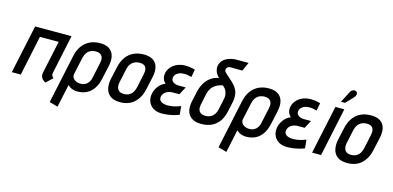

<svg xmlns="http://www.w3.org/2000/svg" viewBox="-80 -1206 3925 1917"><g transform="rotate(15 1882.5 -247.5)"><path d="M436 -94 522 -501H146L39 0H132L219 -413H413L342 -82Q336 -54 342.5 -35.5Q349 -17 360.5 -6.5Q372 4 381.5 8.5Q391 13 391 13L457 -50Q446 -58 440 -68.5Q434 -79 436 -94Z M928 -171 959 -312Q978 -404 941.5 -456Q905 -508 818 -508Q728 -508 668.5 -457.5Q609 -407 589 -312L482 190L569 215L620 -23Q627 -15 637 -7.5Q647 0 660 5.5Q673 11 688 14Q703 17 719 17Q775 17 817 -4.5Q859 -26 887 -68Q915 -110 928 -171ZM867 -316 833 -158Q828 -129 814 -108.5Q800 -88 779 -77Q758 -66 731 -66Q713 -66 696.5 -71Q680 -76 666.5 -86.5Q653 -97 647 -112Q641 -127 645 -146L682 -316Q689 -349 704 -371.5Q719 -394 743 -405.5Q767 -417 797 -417Q827 -417 845 -405Q863 -393 868.5 -370.5Q874 -348 867 -316Z M1381 -185 1410 -317Q1430 -409 1393.5 -460.5Q1357 -512 1269 -512Q1208 -512 1161.5 -489.5Q1115 -467 1084.5 -424Q1054 -381 1040 -317L1011 -185Q1001 -133 1011.5 -88.5Q1022 -44 1058 -17Q1094 10 1159 10Q1251 10 1307 -43.5Q1363 -97 1381 -185ZM1317 -321 1286 -176Q1280 -148 1266 -126Q1252 -104 1229.5 -91.5Q1207 -79 1177 -79Q1145 -79 1127 -92Q1109 -105 1103.5 -127.5Q1098 -150 1103 -176L1134 -321Q1141 -354 1156.5 -376Q1172 -398 1195.5 -409.5Q1219 -421 1249 -421Q1280 -421 1297 -409.5Q1314 -398 1319 -375.5Q1324 -353 1317 -321Z M1783 -417 1798 -497Q1771 -505 1746 -508.5Q1721 -512 1696 -512Q1645 -511 1608 -493Q1571 -475 1549 -447.5Q1527 -420 1520 -388Q1516 -367 1518.5 -348Q1521 -329 1529.5 -313.5Q1538 -298 1552 -286Q1510 -270 1482 -233.5Q1454 -197 1446 -156Q1437 -113 1450.5 -75Q1464 -37 1499.5 -13Q1535 11 1590 11Q1622 11 1652 7Q1682 3 1711.5 -4.5Q1741 -12 1769 -23L1760 -111Q1746 -105 1729.5 -99.5Q1713 -94 1695.5 -90Q1678 -86 1660.5 -84Q1643 -82 1626 -82Q1598 -82 1576.5 -90Q1555 -98 1545 -113.5Q1535 -129 1540 -151Q1544 -169 1554 -182Q1564 -195 1577.5 -203Q1591 -211 1607 -215.5Q1623 -220 1638 -220H1712L1756 -302H1681Q1662 -302 1643 -309Q1624 -316 1613.5 -330.5Q1603 -345 1607 -369Q1611 -386 1622 -398Q1633 -410 1648.5 -417.5Q1664 -425 1681 -428Q1699 -430 1716 -429.5Q1733 -429 1749.5 -425.5Q1766 -422 1783 -417Z M2134 -612 2258 -611 2299 -701H2183Q2143 -702 2104.5 -690.5Q2066 -679 2039.5 -654Q2013 -629 2007 -588Q2004 -565 2013 -538.5Q2022 -512 2043 -489L2053 -479Q2002 -471 1966 -443Q1930 -415 1907.5 -375.5Q1885 -336 1875 -290L1852 -184Q1833 -91 1872 -40.5Q1911 10 1997 10Q2060 10 2106 -12Q2152 -34 2182.5 -77Q2213 -120 2226 -184L2247 -281Q2252 -304 2252.5 -325Q2253 -346 2250.5 -365Q2248 -384 2241 -400Q2228 -430 2206.5 -453.5Q2185 -477 2161 -498Q2137 -519 2113 -541Q2108 -546 2102.5 -551.5Q2097 -557 2094.5 -564.5Q2092 -572 2094 -581Q2095 -591 2101.5 -598Q2108 -605 2116.5 -608.5Q2125 -612 2134 -612ZM2155 -292 2130 -175Q2124 -147 2110 -125.5Q2096 -104 2073 -91.5Q2050 -79 2018 -79Q1987 -79 1969 -91.5Q1951 -104 1945.5 -125.5Q1940 -147 1946 -175L1971 -295Q1976 -316 1986.5 -336.5Q1997 -357 2014.5 -373.5Q2032 -390 2055.5 -401.5Q2079 -413 2109 -418L2125 -403Q2141 -388 2148.5 -368Q2156 -348 2157.5 -328Q2159 -308 2155 -292Z M2673 -171 2704 -312Q2723 -404 2686.5 -456Q2650 -508 2563 -508Q2473 -508 2413.5 -457.5Q2354 -407 2334 -312L2227 190L2314 215L2365 -23Q2372 -15 2382 -7.5Q2392 0 2405 5.5Q2418 11 2433 14Q2448 17 2464 17Q2520 17 2562 -4.5Q2604 -26 2632 -68Q2660 -110 2673 -171ZM2612 -316 2578 -158Q2573 -129 2559 -108.5Q2545 -88 2524 -77Q2503 -66 2476 -66Q2458 -66 2441.5 -71Q2425 -76 2411.5 -86.5Q2398 -97 2392 -112Q2386 -127 2390 -146L2427 -316Q2434 -349 2449 -371.5Q2464 -394 2488 -405.5Q2512 -417 2542 -417Q2572 -417 2590 -405Q2608 -393 2613.5 -370.5Q2619 -348 2612 -316Z M3078 -417 3093 -497Q3066 -505 3041 -508.5Q3016 -512 2991 -512Q2940 -511 2903 -493Q2866 -475 2844 -447.5Q2822 -420 2815 -388Q2811 -367 2813.5 -348Q2816 -329 2824.5 -313.5Q2833 -298 2847 -286Q2805 -270 2777 -233.5Q2749 -197 2741 -156Q2732 -113 2745.5 -75Q2759 -37 2794.5 -13Q2830 11 2885 11Q2917 11 2947 7Q2977 3 3006.5 -4.5Q3036 -12 3064 -23L3055 -111Q3041 -105 3024.5 -99.5Q3008 -94 2990.5 -90Q2973 -86 2955.5 -84Q2938 -82 2921 -82Q2893 -82 2871.5 -90Q2850 -98 2840 -113.5Q2830 -129 2835 -151Q2839 -169 2849 -182Q2859 -195 2872.5 -203Q2886 -211 2902 -215.5Q2918 -220 2933 -220H3007L3051 -302H2976Q2957 -302 2938 -309Q2919 -316 2908.5 -330.5Q2898 -345 2902 -369Q2906 -386 2917 -398Q2928 -410 2943.5 -417.5Q2959 -425 2976 -428Q2994 -430 3011 -429.5Q3028 -429 3044.5 -425.5Q3061 -422 3078 -417Z M3405 -642Q3415 -653 3420 -664.5Q3425 -676 3423 -687Q3421 -698 3411 -704Q3399 -712 3386.5 -709.5Q3374 -707 3363.5 -698.5Q3353 -690 3348 -678L3290 -565H3332ZM3143 0H3236L3342 -501H3250Z M3729 -185 3758 -317Q3778 -409 3741.5 -460.5Q3705 -512 3617 -512Q3556 -512 3509.5 -489.5Q3463 -467 3432.5 -424Q3402 -381 3388 -317L3359 -185Q3349 -133 3359.5 -88.5Q3370 -44 3406 -17Q3442 10 3507 10Q3599 10 3655 -43.5Q3711 -97 3729 -185ZM3665 -321 3634 -176Q3628 -148 3614 -126Q3600 -104 3577.5 -91.5Q3555 -79 3525 -79Q3493 -79 3475 -92Q3457 -105 3451.5 -127.5Q3446 -150 3451 -176L3482 -321Q3489 -354 3504.5 -376Q3520 -398 3543.5 -409.5Q3567 -421 3597 -421Q3628 -421 3645 -409.5Q3662 -398 3667 -375.5Q3672 -353 3665 -321Z"/></g></svg>

Font: Advent Pro SemiBold
Style: Italic
Weight: 600
Italic angle: -12°
Version: Version 3.000